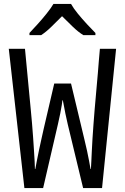

<svg xmlns="http://www.w3.org/2000/svg" viewBox="-20 -964 640 984"><path d="M105 0 25 -714H108Q112 -675 115.5 -635.5Q119 -596 123 -556.5Q127 -517 130.5 -477.5Q134 -438 138 -399Q141 -368 144 -333Q147 -298 149.5 -262.5Q152 -227 154 -195Q156 -163 157.5 -137.5Q159 -112 159 -98H161Q164 -115 169 -140.5Q174 -166 180 -195Q186 -224 192.5 -252.5Q199 -281 204 -304L258 -536H344L400 -302Q406 -276 413 -247.5Q420 -219 426 -191.5Q432 -164 436.5 -139.5Q441 -115 444 -98H446Q447 -112 448 -135.5Q449 -159 450.5 -188.5Q452 -218 454 -253Q456 -288 459 -325.5Q462 -363 465 -402Q468 -433 470.5 -464.5Q473 -496 476 -527Q479 -558 481.5 -589Q484 -620 486.5 -651.5Q489 -683 492 -714H575L503 0H406L327 -328Q320 -358 315 -382.5Q310 -407 307 -424.5Q304 -442 302 -450H300Q299 -442 296.5 -425Q294 -408 289 -383.5Q284 -359 277 -328L201 0ZM131 -795Q150 -815 173.5 -841Q197 -867 219 -894.5Q241 -922 254 -944H344Q356 -922 378.5 -894.5Q401 -867 425.5 -840.5Q450 -814 469 -795V-784H407Q381 -800 353 -827Q325 -854 298 -881Q271 -854 244 -827.5Q217 -801 191 -784H131Z"/></svg>

Font: Noto Sans Mono
Style: Regular
Weight: 400
Designer: Monotype Design Team
Foundry: Monotype Imaging Inc.
Version: Version 2.014